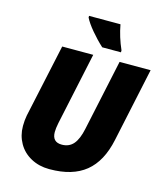

<svg xmlns="http://www.w3.org/2000/svg" viewBox="-134 -1031 976 1141"><g transform="rotate(15 354.0 -460.5)"><path d="M509.8 -771H394.5Q356.4 -805.7 321 -847.9Q285.6 -890.1 270.5 -920.9V-931.2H463.9Q477.5 -856 509.8 -783.2ZM275.9 9.8Q214.4 9.8 164.3 -17.3Q114.3 -44.4 87.4 -92Q60.5 -139.6 60.5 -196.3Q60.5 -198.2 60.5 -200.2Q60.5 -231.4 66.4 -263.2L163.6 -713.9H354.5L259.3 -268.1Q252.4 -233.9 252.4 -211.9Q252.4 -149.9 311.5 -149.9Q356.4 -149.9 383.1 -180.9Q409.7 -211.9 423.3 -277.8L516.6 -713.9H707.5L610.4 -258.8Q581.5 -121.6 500.5 -55.9Q419.4 9.8 280.3 9.8Q278.3 9.8 275.9 9.8Z"/></g></svg>

Font: Open Sans Hebrew Extra Bold
Style: Italic
Weight: 800
Italic angle: -12°
Foundry: Ascender Corporation, Yanek Iontef
Version: Version 2.001;PS 002.001;hotconv 1.0.70;makeotf.lib2.5.58329